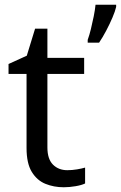

<svg xmlns="http://www.w3.org/2000/svg" viewBox="-20 -780 510 810"><path d="M264 -62Q284 -62 305 -65.5Q326 -69 339 -73V-6Q325 1 299 5.5Q273 10 249 10Q207 10 171.5 -4.5Q136 -19 114 -55Q92 -91 92 -156V-468H16V-510L93 -545L128 -659H180V-536H335V-468H180V-158Q180 -109 203.5 -85.5Q227 -62 264 -62ZM470 -751Q466 -733 454.5 -706Q443 -679 428 -650.5Q413 -622 398 -600H350V-612Q357 -631 363.5 -657.5Q370 -684 375.5 -711.5Q381 -739 383 -760H470Z"/></svg>

Font: Noto Sans Lao
Style: Regular
Weight: 400
Designer: Monotype Design Team
Foundry: Monotype Imaging Inc.
Version: Version 2.003; ttfautohint (v1.8.4.7-5d5b)